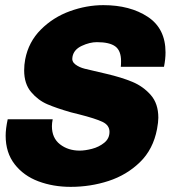

<svg xmlns="http://www.w3.org/2000/svg" viewBox="-20 -710 689 747"><path d="M2 -182Q2 -209 10 -246H185Q182 -231 182 -219Q182 -173 213.5 -148.5Q245 -124 290 -124Q311 -124 338 -131Q365 -138 385.5 -154.5Q406 -171 406 -197Q406 -223 378.5 -236Q351 -249 288 -265L256 -273Q200 -289 164 -304.5Q128 -320 101 -352Q74 -384 74 -436Q74 -458 78 -479Q91 -547 139 -595Q187 -643 252 -666.5Q317 -690 382 -690Q486 -690 555 -644.5Q624 -599 624 -506Q624 -480 618 -450H450Q451 -458 451 -472Q451 -513 428.5 -529.5Q406 -546 357 -546Q329 -546 298 -531.5Q267 -517 262 -489Q258 -471 273 -459.5Q288 -448 310 -442.5Q332 -437 393 -423Q453 -409 495 -391.5Q537 -374 566.5 -340.5Q596 -307 596 -252Q596 -235 591 -208Q576 -129 524.5 -79Q473 -29 402.5 -6Q332 17 255 17Q187 17 129.5 -4.5Q72 -26 37 -71Q2 -116 2 -182Z"/></svg>

Font: Teachers ExtraBold
Style: Italic
Weight: 800
Designer: Alfredo Marco Pradil & Chank Diesel
Version: Version 0.009